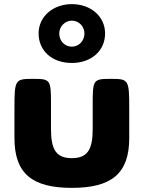

<svg xmlns="http://www.w3.org/2000/svg" viewBox="-20 -895 696 930"><path d="M167 -733C167 -649 232 -590 328 -590C422 -590 489 -649 489 -733C489 -816 419 -875 328 -875C238 -875 167 -816 167 -733ZM267 -733C267 -767 295 -795 328 -795C362 -795 389 -767 389 -733C389 -698 363 -669 328 -669C292 -669 267 -698 267 -733ZM139 -513C53 -513 50 -509 50 -370V-226C50 -54 136 15 328 15C520 15 606 -54 606 -226V-370C606 -509 603 -513 518 -513C432 -513 429 -510 429 -391V-269C429 -168 402 -129 328 -129C254 -129 227 -168 227 -269V-391C227 -510 224 -513 139 -513Z"/></svg>

Font: Hussar Print
Style: Bold
Weight: 700
Foundry: Cannot Into Space Fonts
Version: Version 2.00